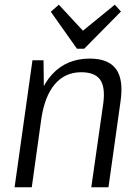

<svg xmlns="http://www.w3.org/2000/svg" viewBox="-20 -796 592 816"><path d="M419 -357Q428 -426 405.5 -457.5Q383 -489 325 -489Q256 -489 212.5 -437.5Q169 -386 155 -287L112 -221L121 -282Q140 -413 201.5 -480Q263 -547 362 -547Q441 -547 473.5 -502Q506 -457 492 -363L441 0H368ZM118 -540H165L167 -373L115 0H42ZM494 -747 338 -589H307L196 -746L230 -776L345 -652H316L468 -776Z"/></svg>

Font: Pathway Extreme SemiCondensed Light
Style: Italic
Weight: 300
Width: 4
Italic angle: -8°
Version: Version 1.001;gftools[0.9.26]